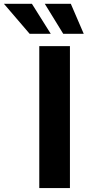

<svg xmlns="http://www.w3.org/2000/svg" viewBox="-149 -964 449 984"><path d="M209.4 0H52.3V-727.5H209.4ZM80.6 -944.4H214L280.2 -790.7H175.1ZM-128.8 -944.4H14.6L111.2 -790.7H3Z"/></svg>

Font: Intratopia Thin
Style: Regular
Weight: 100
Designer: Rasmus Andersson
Foundry: rsms
Version: Version 3.000;Glyphs 3.2.3 (3260)